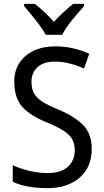

<svg xmlns="http://www.w3.org/2000/svg" viewBox="-20 -964 539 994"><path d="M455 -193Q455 -99 392.5 -44.5Q330 10 225 10Q171 10 125 1.5Q79 -7 46 -23V-109Q81 -92 129.5 -80Q178 -68 226 -68Q295 -68 331 -100.5Q367 -133 367 -185Q367 -220 353.5 -244Q340 -268 308 -288Q276 -308 221 -331Q139 -364 96.5 -410Q54 -456 54 -540Q53 -596 80 -637.5Q107 -679 155 -701.5Q203 -724 265 -724Q317 -724 362 -713Q407 -702 442 -686L415 -609Q380 -625 342 -635Q304 -645 264 -645Q205 -645 174 -616Q143 -587 143 -541Q143 -504 156 -480.5Q169 -457 199.5 -437.5Q230 -418 282 -397Q367 -361 411 -316Q455 -271 455 -193ZM217 -784Q205 -806 185.5 -832.5Q166 -859 144.5 -885Q123 -911 105 -932V-944H160Q183 -927 209 -902.5Q235 -878 259 -851Q285 -879 309 -901Q333 -923 359 -944H415V-932Q398 -913 375.5 -887Q353 -861 333 -834Q313 -807 302 -784Z"/></svg>

Font: Noto Sans Myanmar SemiCondensed
Style: Regular
Weight: 400
Width: 4
Designer: Monotype Design Team
Foundry: Monotype Imaging Inc.
Version: Version 2.107; ttfautohint (v1.8.4.7-5d5b)